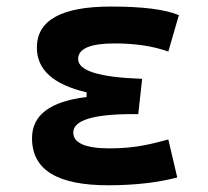

<svg xmlns="http://www.w3.org/2000/svg" viewBox="-20 -547 626 577"><path d="M305.7 9.8C389.2 9.8 459.5 0.5 512.7 -13.7L485.8 -127.9C442.9 -116.7 392.6 -101.1 309.6 -101.1C236.8 -101.1 200.2 -117.2 200.2 -148.9C200.2 -185.5 260.3 -204.1 379.9 -204.1H395.5L407.2 -310.1C278.8 -314.5 214.8 -334 214.8 -369.6C214.8 -400.9 251.5 -416.5 324.2 -416.5C385.7 -416.5 439 -408.7 485.8 -392.1L517.6 -501.5C475.6 -519 408.2 -527.3 313.5 -527.3C164.6 -527.3 90.8 -486.3 90.8 -403.8C90.8 -337.4 140.1 -293 240.2 -269.5V-255.4C130.4 -242.2 76.2 -201.2 76.2 -131.8C76.2 -36.6 151.9 9.8 305.7 9.8Z"/></svg>

Font: Cascadia Code PL SemiBold
Style: Regular
Weight: 600
Monospace: yes
Designer: Aaron Bell
Foundry: Saja Typeworks
Version: Version 2404.023